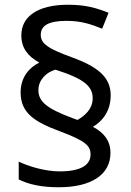

<svg xmlns="http://www.w3.org/2000/svg" viewBox="-20 -785 553 810"><path d="M67 -395C67 -307 128 -270 233 -231C342 -190 362 -170 362 -133C362 -95 331 -62 232 -62C169 -62 102 -83 59 -103V-28C101 -7 154 5 228 5C365 5 446 -48 446 -140C446 -191 419 -225 372 -250C411 -273 447 -315 447 -383C447 -463 387 -505 284 -543C182 -580 152 -601 152 -638C152 -675 181 -697 261 -697C325 -697 365 -682 411 -664L438 -731C388 -751 342 -765 267 -765C140 -765 70 -716 70 -636C70 -582 98 -547 146 -521C105 -501 67 -461 67 -395ZM142 -405C142 -449 177 -481 214 -491C337 -452 371 -420 371 -370C371 -325 338 -297 307 -279L285 -287C178 -327 142 -356 142 -405Z"/></svg>

Font: Noto Sans Arabic UI
Style: Regular
Weight: 400
Designer: Monotype Design Team, Nadine Chahine and Nizar Qandah
Foundry: Monotype Imaging Inc.
Version: Version 2.010